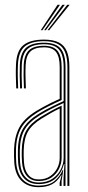

<svg xmlns="http://www.w3.org/2000/svg" viewBox="-20 -770 366 795"><path d="M259.2 0V-492Q259.2 -549.5 236.8 -574.5Q214.2 -599.5 162.2 -599.5Q108.8 -599.5 82.6 -577.6Q56.5 -555.8 54.2 -501.8Q53.2 -479.8 53.6 -454.5Q54 -429.2 55.2 -404H47.2Q46 -429.8 45.6 -454.9Q45.2 -480 46.2 -502Q48.5 -560 76.9 -583Q105.2 -606 162.2 -606Q199.8 -606 222.9 -594.5Q246 -583 256.6 -557.9Q267.2 -532.8 267.2 -492V0ZM140.2 -14.2Q173.8 -14.2 196.8 -29.6Q219.8 -45 231.6 -68.5Q243.5 -92 243.5 -116.5V-343.5Q214 -330.5 188.1 -316.9Q162.2 -303.2 144 -292Q101 -265.5 82.2 -233.6Q63.5 -201.8 62.2 -150Q62 -134 62.1 -123.1Q62.2 -112.2 63.2 -96.8Q66.2 -56.5 86.5 -35.4Q106.8 -14.2 140.2 -14.2ZM140.2 -20.5Q109.5 -20.5 91.8 -40.6Q74 -60.8 71.2 -97.8Q70 -115.5 70 -125.4Q70 -135.2 70.2 -149.5Q71.5 -199.8 89.2 -230Q107 -260.2 148.5 -285.8Q167.8 -297.5 190.4 -310Q213 -322.5 235.2 -332.5V-116.5Q235.2 -94 224.8 -71.9Q214.2 -49.8 193.2 -35.1Q172.2 -20.5 140.2 -20.5ZM140.2 -27Q167.5 -27 186.9 -39.9Q206.2 -52.8 216.8 -73.2Q227.2 -93.8 227.2 -116.5V-320.8Q207 -311.2 189.2 -301Q171.5 -290.8 152.2 -279Q112.8 -254.8 96.1 -225.9Q79.5 -197 78.2 -149.2Q78 -136.8 78 -126Q78 -115.2 79.2 -97.5Q81.8 -63.8 97.5 -45.4Q113.2 -27 140.2 -27ZM140.2 5Q95.8 5 69.4 -20.9Q43 -46.8 39.2 -96Q38.2 -111 38.1 -123.1Q38 -135.2 38.2 -151Q39.5 -201 58.5 -239.5Q77.5 -278 131.5 -311.2Q144.8 -319.2 159.8 -327.5Q174.8 -335.8 191.6 -344.1Q208.5 -352.5 227.2 -360.8V-492Q227.2 -535 212.2 -554.5Q197.2 -574 162.2 -574Q124 -574 105.9 -556.8Q87.8 -539.5 86.2 -500.5Q85.2 -478.5 85.6 -454.2Q86 -430 87.2 -404H79.2Q77.8 -433 77.6 -457Q77.5 -481 78.2 -500.8Q80 -542.5 99.6 -561.5Q119.2 -580.5 162.2 -580.5Q201.2 -580.5 218.2 -559.5Q235.2 -538.5 235.2 -492V-355.8Q206.5 -343 179.8 -329.4Q153 -315.8 135.5 -304.8Q89.2 -276.2 68.4 -241.1Q47.5 -206 46.2 -150.8Q46 -135 46.1 -123.4Q46.2 -111.8 47.2 -96.2Q50.8 -50.5 74.9 -26Q99 -1.5 140.2 -1.5Q182.5 -1.5 205.1 -20Q227.8 -38.5 240.2 -67.2H242.2L235 -20.5V0H227V-13.8L235 -44.5H233Q216.8 -18 194.5 -6.5Q172.2 5 140.2 5ZM243 0V-29.5L246.8 -90.8H244.8Q235.5 -54.8 209.9 -31.2Q184.2 -7.8 140.2 -7.8Q101.8 -7.8 80 -31.4Q58.2 -55 55.2 -96.8Q54.2 -113 54.1 -124.1Q54 -135.2 54.2 -150.2Q55.5 -204.2 75.4 -237.6Q95.2 -271 140 -298.5Q152.5 -306.2 168.1 -314.8Q183.8 -323.2 202.8 -332.6Q221.8 -342 243.5 -351.8V-492Q243.5 -542 224.6 -564.4Q205.8 -586.8 162.2 -586.8Q114.8 -586.8 93.5 -566.6Q72.2 -546.5 70.2 -501Q69.5 -482.8 69.6 -457.6Q69.8 -432.5 71.2 -404H63.2Q61.8 -432.2 61.6 -457.1Q61.5 -482 62.2 -501.2Q64.2 -550.5 87.6 -571.9Q111 -593.2 162.2 -593.2Q210 -593.2 230.6 -569.5Q251.2 -545.8 251.2 -492V0ZM148.8 -645 218.2 -750H228.2L155.8 -645ZM176.8 -645 258.2 -750H268.2L183.8 -645ZM162.8 -645 238.2 -750H248.2L169.8 -645Z"/></svg>

Font: Big Shoulders Inline Text Thin
Style: Regular
Weight: 100
Designer: Patric King
Foundry: XO Type Co
Version: Version 2.002